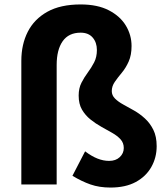

<svg xmlns="http://www.w3.org/2000/svg" viewBox="-20 -830 756 864"><path d="M477 14Q427 14 387 0Q347 -14 306 -39L363 -149Q392 -127 418.5 -116.5Q445 -106 471 -106Q501 -106 519 -123Q537 -140 537 -164Q537 -187 522.5 -203Q508 -219 485 -232Q462 -245 436 -259.5Q410 -274 387 -292.5Q364 -311 349 -336.5Q334 -362 334 -400Q334 -433 346.5 -457.5Q359 -482 375 -503.5Q391 -525 403.5 -549Q416 -573 416 -605Q416 -639 397 -661Q378 -683 343 -683Q289 -683 262 -644.5Q235 -606 235 -538V0H76V-556Q76 -630 105 -687Q134 -744 193 -777Q252 -810 343 -810Q419 -810 470 -783.5Q521 -757 546.5 -714.5Q572 -672 572 -623Q572 -582 559 -553Q546 -524 528 -502.5Q510 -481 496.5 -461.5Q483 -442 483 -420Q483 -401 497.5 -386.5Q512 -372 535 -359.5Q558 -347 583.5 -332.5Q609 -318 632 -297Q655 -276 670 -246Q685 -216 685 -172Q685 -121 661 -78.5Q637 -36 591 -11Q545 14 477 14Z"/></svg>

Font: Noto Sans JP ExtraBold
Style: Regular
Weight: 800
Designer: Ryoko NISHIZUKA  (kana, bopomofo & ideographs); Paul D. Hunt (Latin, Greek & Cyrillic); Sandoll Communications , Soo-you
Foundry: Adobe
Version: Version 2.004-H2;hotconv 1.0.118;makeotfexe 2.5.65603